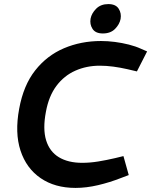

<svg xmlns="http://www.w3.org/2000/svg" viewBox="-20 -911 741 941"><path d="M350 10Q249 10 179 -38Q109 -86 80.5 -173Q52 -260 74 -378Q95 -493 152.5 -566Q210 -639 293.5 -674.5Q377 -710 475 -710Q508 -710 543 -705.5Q578 -701 611.5 -692.5Q645 -684 671 -672L701 -659L651 -561L604 -572Q569 -580 535 -584.5Q501 -589 469 -589Q404 -589 349 -564.5Q294 -540 256.5 -490Q219 -440 205 -363Q189 -279 206 -223.5Q223 -168 268.5 -140.5Q314 -113 383 -113Q421 -113 461 -119.5Q501 -126 544 -136L585 -146L611 -53L574 -39Q518 -17 460.5 -3.5Q403 10 350 10ZM484 -747Q448 -747 433.5 -769.5Q419 -792 424 -820Q429 -846 451.5 -868.5Q474 -891 511 -891Q547 -891 561.5 -868.5Q576 -846 571 -818Q566 -792 544 -769.5Q522 -747 484 -747Z"/></svg>

Font: REM Medium
Style: Italic
Weight: 500
Italic angle: -11°
Designer: Octavio Pardo
Foundry: Ashler Design
Version: Version 1.005;gftools[0.9.28]